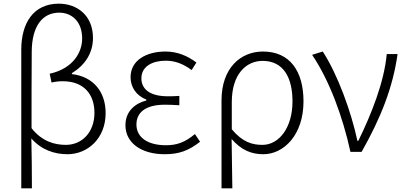

<svg xmlns="http://www.w3.org/2000/svg" viewBox="-20 -828 2211 1047"><path d="M96 199H154C154 105 153 20 151 -73C206 -10 278 13 348 13C458 13 556 -73 556 -211C556 -328 489 -410 372 -424V-429C444 -473 487 -539 487 -621C487 -746 398 -808 301 -808C162 -808 96 -702 96 -557ZM339 -38C277 -38 209 -57 152 -129C152 -268 152 -405 153 -543C153 -686 212 -759 303 -759C370 -759 428 -712 428 -618C428 -542 378 -454 251 -426L261 -378C282 -383 303 -385 322 -385C439 -385 495 -312 495 -213C495 -105 426 -38 339 -38Z M878 13C956 13 1008 -6 1071 -55L1043 -97C989 -52 945 -36 885 -36C785 -36 724 -79 724 -149C724 -217 777 -257 879 -257C904 -257 927 -256 958 -254V-305C931 -303 915 -303 895 -303C793 -303 751 -345 751 -401C751 -466 811 -497 884 -497C936 -497 980 -479 1025 -446L1051 -487C1003 -523 948 -547 883 -547C779 -547 692 -500 692 -407C692 -354 722 -307 778 -285V-280C719 -265 664 -223 664 -145C664 -50 749 13 878 13Z M1188 199H1247C1246 97 1245 32 1243 -70C1297 -8 1353 13 1416 13C1528 13 1635 -93 1635 -275C1635 -441 1560 -547 1414 -547C1292 -547 1188 -457 1188 -281ZM1411 -38C1357 -38 1303 -52 1244 -123V-271C1244 -426 1324 -496 1412 -496C1527 -496 1575 -403 1575 -275C1575 -132 1502 -38 1411 -38Z M1891 0H1952C2056 -184 2122 -349 2148 -533H2089C2075 -380 2005 -205 1934 -60H1929C1895 -219 1821 -423 1740 -547L1682 -529C1776 -390 1848 -195 1891 0Z"/></svg>

Font: Noto Sans CJK KR Light
Style: Regular
Weight: 300
Designer: Ryoko NISHIZUKA (kana & ideographs); Paul D. Hunt (Latin, Greek & Cyrillic); Wenlong ZHANG (bopomofo); Sandoll Communica
Foundry: Adobe Systems Incorporated
Version: Version 1.004;PS 1.004;hotconv 1.0.82;makeotf.lib2.5.63406